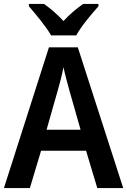

<svg xmlns="http://www.w3.org/2000/svg" viewBox="-20 -957 647 977"><path d="M240 -777H368C392 -822 447 -887 481 -925V-937H403C371 -914 337 -887 303 -850C271 -885 235 -915 204 -937H127V-925C161 -886 215 -821 240 -777ZM475 0H607L376 -716H229L0 0H132L189 -190H418ZM335 -490 390 -297H217L272 -490C281 -520 296 -577 303 -615C310 -581 326 -522 335 -490Z"/></svg>

Font: Noto Sans Myanmar SemiCondensed SemiBold
Style: Regular
Weight: 600
Width: 4
Designer: Monotype Design Team
Foundry: Monotype Imaging Inc.
Version: Version 2.107